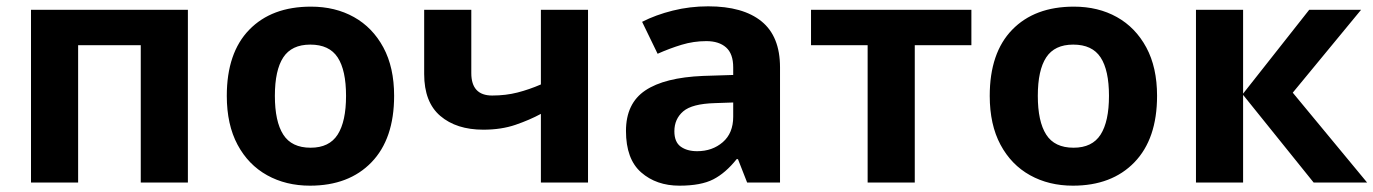

<svg xmlns="http://www.w3.org/2000/svg" viewBox="-20 -577 4342 607"><path d="M574 -546V0H425V-434H227V0H78V-546Z M1226 -274Q1226 -138 1154.5 -64Q1083 10 960 10Q884 10 824.5 -23Q765 -56 731 -119.5Q697 -183 697 -274Q697 -410 768 -483Q839 -556 963 -556Q1040 -556 1099 -523Q1158 -490 1192 -427Q1226 -364 1226 -274ZM849 -274Q849 -193 875.5 -151.5Q902 -110 962 -110Q1021 -110 1047.5 -151.5Q1074 -193 1074 -274Q1074 -355 1047.5 -395.5Q1021 -436 961 -436Q902 -436 875.5 -395.5Q849 -355 849 -274Z M1470 -546V-346Q1470 -275 1536 -275Q1579 -275 1616 -284.5Q1653 -294 1690 -310V-546H1839V0H1690V-217Q1655 -198 1610 -182.5Q1565 -167 1508 -167Q1423 -167 1372 -210.5Q1321 -254 1321 -343V-546Z M2219 -557Q2329 -557 2387.5 -509.5Q2446 -462 2446 -364V0H2342L2313 -74H2309Q2274 -30 2235 -10Q2196 10 2128 10Q2055 10 2007 -32Q1959 -74 1959 -163Q1959 -250 2020 -291Q2081 -332 2203 -337L2298 -340V-364Q2298 -407 2275.5 -427Q2253 -447 2213 -447Q2173 -447 2135 -435.5Q2097 -424 2059 -407L2010 -508Q2053 -530 2107 -543.5Q2161 -557 2219 -557ZM2298 -253 2240 -251Q2168 -249 2140 -225Q2112 -201 2112 -162Q2112 -128 2132 -113.5Q2152 -99 2184 -99Q2232 -99 2265 -127.5Q2298 -156 2298 -208Z M3051 -434H2872V0H2723V-434H2544V-546H3051Z M3638 -274Q3638 -138 3566.5 -64Q3495 10 3372 10Q3296 10 3236.5 -23Q3177 -56 3143 -119.5Q3109 -183 3109 -274Q3109 -410 3180 -483Q3251 -556 3375 -556Q3452 -556 3511 -523Q3570 -490 3604 -427Q3638 -364 3638 -274ZM3261 -274Q3261 -193 3287.5 -151.5Q3314 -110 3374 -110Q3433 -110 3459.5 -151.5Q3486 -193 3486 -274Q3486 -355 3459.5 -395.5Q3433 -436 3373 -436Q3314 -436 3287.5 -395.5Q3261 -355 3261 -274Z M4119 -546H4283L4067 -284L4302 0H4133L3910 -277V0H3761V-546H3910V-281Z"/></svg>

Font: Noto Sans
Style: Bold
Weight: 700
Designer: Monotype Design Team
Foundry: Monotype Imaging Inc.
Version: Version 2.000;GOOG;noto-source:20170915:90ef993387c0; ttfaut